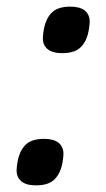

<svg xmlns="http://www.w3.org/2000/svg" viewBox="-20 -547 320 578"><path d="M88 11Q59 11 44.5 -1Q30 -13 30 -34Q30 -40 31.5 -51.5Q33 -63 36 -74Q44 -101 61.5 -115Q79 -129 113 -129Q142 -129 156.5 -117Q171 -105 171 -84Q171 -78 169.5 -66.5Q168 -55 165 -44Q157 -17 139.5 -3Q122 11 88 11ZM167 -387Q138 -387 123.5 -399Q109 -411 109 -432Q109 -438 110.5 -449.5Q112 -461 115 -472Q123 -499 140.5 -513Q158 -527 192 -527Q221 -527 235.5 -515Q250 -503 250 -482Q250 -476 248.5 -464.5Q247 -453 244 -442Q236 -415 218.5 -401Q201 -387 167 -387Z"/></svg>

Font: IBM Plex Sans Condensed Medium
Style: Italic
Weight: 500
Width: 3
Italic angle: -11°
Designer: Mike Abbink, Paul van der Laan, Pieter van Rosmalen
Foundry: Bold Monday
Version: Version 1.3